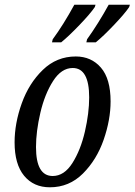

<svg xmlns="http://www.w3.org/2000/svg" viewBox="-20 -786 572 816"><path d="M42 -181Q42 -262 72.5 -347Q103 -432 162 -489Q221 -546 302 -546Q368 -546 409 -498.5Q450 -451 450 -355Q450 -277 420.5 -192Q391 -107 332.5 -48.5Q274 10 192 10Q123 10 82.5 -39Q42 -88 42 -181ZM359 -372Q359 -497 289 -497Q241 -497 205.5 -441.5Q170 -386 151.5 -306.5Q133 -227 133 -161Q133 -38 204 -38Q253 -38 288 -93.5Q323 -149 341 -227.5Q359 -306 359 -372ZM204 -619Q249 -680 296 -766H386L383 -756Q364 -728 318 -680Q272 -632 240 -606H201ZM350 -619Q398 -686 442 -766H532L529 -756Q511 -729 465 -680.5Q419 -632 387 -606H347Z"/></svg>

Font: Noto Serif Cond
Style: Italic
Weight: 400
Width: 3
Italic angle: -12°
Designer: Monotype Design Team
Foundry: Monotype Imaging Inc.
Version: Version 1.001